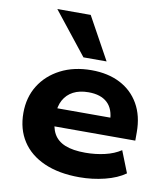

<svg xmlns="http://www.w3.org/2000/svg" viewBox="-86 -839 808 923"><g transform="rotate(10 318.0 -378.0)"><path d="M363 11Q263 11 191.5 -20.5Q120 -52 82.5 -110Q45 -168 45 -247Q45 -323 81 -381Q117 -439 182 -472.5Q247 -506 333 -506Q413 -506 472.5 -475.5Q532 -445 565 -387.5Q598 -330 598 -250V-209H177V-297H479L462 -280Q461 -339 429 -369Q397 -399 337 -399Q293 -399 262.5 -383Q232 -367 215.5 -337Q199 -307 199 -264V-253Q199 -204 216.5 -172.5Q234 -141 272 -125.5Q310 -110 371 -110Q420 -110 465.5 -120.5Q511 -131 544 -153L586 -47Q547 -19 487 -4Q427 11 363 11ZM283 -560 119 -767H282L396 -560Z"/></g></svg>

Font: Nunito Sans 10pt SemiExpanded ExtraBold
Style: Regular
Weight: 800
Width: 6
Designer: Vernon Adams
Foundry: Vernon Adams
Version: Version 3.101;gftools[0.9.27]